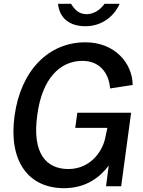

<svg xmlns="http://www.w3.org/2000/svg" viewBox="-20 -973 748 1003"><path d="M315 10C430 10 503 -48 548 -108L534 0H613L665 -384H384L373 -305H541L528 -245C510 -173 446 -90 337 -90C222 -90 146 -171 175 -374C200 -561 292 -655 411 -655C498 -655 549 -594 555 -511L673 -529C672 -644 579 -752 426 -752C235 -752 89 -607 56 -368C24 -136 124 10 315 10ZM526 -953C506 -925 474 -899 432 -899C387 -899 366 -930 351 -953H283C291 -877 344 -836 427 -836C511 -836 576 -887 605 -953Z"/></svg>

Font: Cheyenne Sans Medium
Style: Italic
Weight: 500
Italic angle: -8.13011°
Designer: The Public Sans project authors (U.S. Web Design System), Libre Franklin designed by Pablo Impallari and Rodrigo Fuenzal
Foundry: The Cheyenne Sans Project Authors
Version: Version 2.007